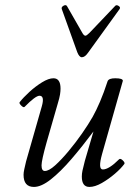

<svg xmlns="http://www.w3.org/2000/svg" viewBox="-20 -725 528 758"><path d="M114 13Q73 13 73 -35Q73 -44 76 -57.5Q79 -71 83 -88L145 -305Q157 -347 136 -347Q120 -347 77 -303Q73 -299 63.5 -308.5Q54 -318 58 -322Q72 -340 96 -362Q120 -384 146 -400Q172 -416 191 -416Q219 -416 219 -375Q219 -365 217 -352Q215 -339 208 -316L164 -163Q144 -92 144 -72Q144 -50 157 -50Q173 -50 197.5 -72Q222 -94 250 -127.5Q278 -161 303.5 -197.5Q329 -234 346 -264Q360 -289 375 -324Q390 -359 405 -405Q410 -416 435 -416Q465 -416 465 -406L383 -117Q366 -56 386 -56Q410 -56 450 -96Q455 -101 464.5 -92Q474 -83 471 -78Q458 -60 433.5 -39Q409 -18 382 -2.5Q355 13 333 13Q303 13 303 -28Q303 -39 305.5 -51Q308 -63 315 -90L349 -206Q305 -147 262 -97Q219 -47 181 -17Q143 13 114 13ZM303 -499Q293 -499 285 -519L224 -689Q221 -697 231 -702.5Q241 -708 245 -700L304 -597Q311 -584 317 -584Q322 -584 333 -595L435 -702Q440 -707 448.5 -701.5Q457 -696 452 -689L327 -516Q315 -499 303 -499Z"/></svg>

Font: Junicode
Style: Italic
Weight: 400
Italic angle: -11°
Designer: Peter S. Baker
Version: Version 2.100; ttfautohint (v1.8.4)